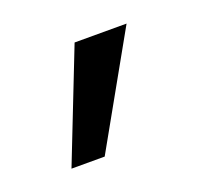

<svg xmlns="http://www.w3.org/2000/svg" viewBox="-47 -791 256 250"><g transform="rotate(-20 81.0 -665.5)"><path d="M76 -742H148L62 -589H16Z"/></g></svg>

Font: Palanquin Light
Style: Regular
Weight: 300
Designer: Pria Ravichandran
Version: Version 1.0.4